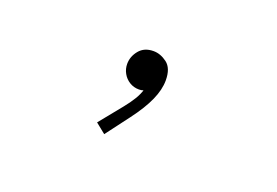

<svg xmlns="http://www.w3.org/2000/svg" viewBox="-47 -205 657 456"><g transform="rotate(20 281.0 23.0)"><path d="M236.3 135.7 210.9 115.2 256.8 58.6Q269.5 43 277.6 29.5Q285.6 16.1 289.1 4.2Q292.5 -7.8 292 -18.6H308.6Q302.7 -6.3 296.4 0.7Q290 7.8 277.3 7.8Q264.2 7.8 253.4 1.2Q242.7 -5.4 236.6 -16.4Q230.5 -27.3 230.5 -40Q230.5 -58.6 243.2 -74.2Q255.9 -89.8 279.3 -89.8Q296.9 -89.8 313.5 -77.4Q330.1 -64.9 330.1 -34.2Q330.1 -10.7 318.1 16.1Q306.2 43 281.2 76.2Z"/></g></svg>

Font: Reddit Mono ExtraLight
Style: Regular
Weight: 250
Monospace: yes
Designer: Stephen Hutchings
Foundry: Reddit
Version: Version 1.014